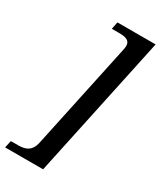

<svg xmlns="http://www.w3.org/2000/svg" viewBox="-270 -834 868 1037"><g transform="rotate(30 164.0 -316.0)"><path d="M-49 128H188L377 -760H139L130 -715H173C214 -715 244 -709 244 -673C244 -667 242 -654 240 -646L100 11C87 74 48 83 4 83H-39Z"/></g></svg>

Font: Noto Serif Tamil Medium
Style: Italic
Weight: 500
Italic angle: -12°
Designer: Indian Type Foundry, Tom Grace, and the Monotype Design Team
Foundry: Monotype Imaging Inc.
Version: Version 2.003